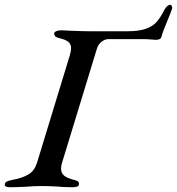

<svg xmlns="http://www.w3.org/2000/svg" viewBox="-48 -781 742 805"><path d="M-28 -7Q-28 -15 -20 -19.5Q-12 -24 5 -27Q48 -35 72.5 -50.5Q97 -66 107 -98L245 -550Q250 -568 250 -579Q250 -596 238.5 -605.5Q227 -615 201 -621Q188 -624 183.5 -629Q179 -634 179 -641Q180 -647 188.5 -650.5Q197 -654 209 -654L252 -652Q300 -650 327 -650H488Q535 -650 564 -660.5Q593 -671 609.5 -690Q626 -709 643 -743Q647 -750 653.5 -755.5Q660 -761 666 -761Q670 -761 672.5 -755Q675 -749 673 -743Q666 -723 655 -697Q636 -653 628 -624Q624 -614 605 -614Q599 -614 584.5 -615.5Q570 -617 552 -617H406Q393 -617 378.5 -606.5Q364 -596 358 -576L212 -98Q208 -86 208 -74Q208 -55 221 -44.5Q234 -34 262 -27Q275 -24 279.5 -19.5Q284 -15 283 -8Q283 4 256 4Q220 4 190 1Q150 -1 129 -1Q93 -1 60 2Q16 4 -7 4Q-28 4 -28 -7Z"/></svg>

Font: EB Garamond Medium
Style: Italic
Weight: 500
Italic angle: -17.2°
Designer: Georg Duffner and Octavio Pardo
Foundry: Georg Duffner
Version: Version 1.000